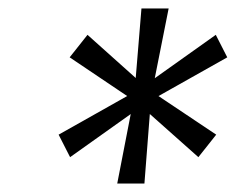

<svg xmlns="http://www.w3.org/2000/svg" viewBox="-20 -791 590 452"><path d="M308 -581 488 -709 515 -656 325 -549 145 -421 118 -474ZM303 -549 144 -656 186 -709 329 -581 489 -474 447 -421ZM296 -565 313 -771H377L336 -565L320 -359H256Z"/></svg>

Font: Pathway Extreme 28pt Light
Style: Italic
Weight: 300
Italic angle: -8°
Designer: Eduardo Rodriguez Tunni
Foundry: Eduardo Rodriguez Tunni
Version: Version 1.001;gftools[0.9.26]